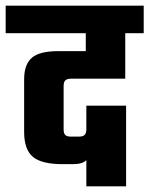

<svg xmlns="http://www.w3.org/2000/svg" viewBox="-50 -656 526 676"><path d="M391 -379H201Q187 -379 180.5 -373.5Q174 -368 174 -353V-201Q174 -186 180 -180.5Q186 -175 200 -175H228Q242 -175 248 -181Q254 -187 254 -202V-284H394V0H254V-92Q240 -78 207 -78H171Q96 -78 65.5 -104Q35 -130 35 -191V-377Q35 -429 62 -452.5Q89 -476 156 -476H252V-539H-30V-636H456V-539H391Z"/></svg>

Font: Teko SemiBold
Style: Regular
Weight: 600
Designer: Manushi Parikh, Jonny Pinhorn
Foundry: Indian Type Foundry
Version: Version 1.106;PS 1.0;hotconv 1.0.78;makeotf.lib2.5.61930; tt